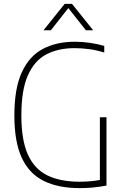

<svg xmlns="http://www.w3.org/2000/svg" viewBox="-20 -964 642 989"><path d="M390 5Q280.5 5 205.5 -32Q130.5 -69 92.2 -151Q54 -233 54 -369Q54 -509.5 92.8 -592.8Q131.5 -676 201.5 -712.5Q271.5 -749 365.5 -749Q441 -749 517 -727.5V-693.5Q474 -706.5 436.8 -711.2Q399.5 -716 363.5 -716Q280.5 -716 219 -684Q157.5 -652 123.8 -576.2Q90 -500.5 90 -369.5Q90 -243 123.5 -168.2Q157 -93.5 223.5 -60.8Q290 -28 390 -28Q447.5 -28 494.5 -37V-360H528.5V-8Q487 -0.5 455.2 2.2Q423.5 5 390 5ZM204 -808 313 -944H351L460 -808H422.5L332 -922.5L242 -808Z"/></svg>

Font: Encode Sans Semi Condensed Thin
Style: Regular
Weight: 100
Width: 4
Designer: Multiple Designers
Foundry: Impallari Type
Version: Version 3.000; ttfautohint (v1.8.3) -l 8 -r 50 -G 200 -x 14 